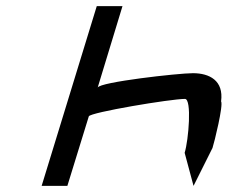

<svg xmlns="http://www.w3.org/2000/svg" viewBox="-20 -795 743 627"><path d="M116 -188H200L270 -415C274 -428 538 -472 584 -472C607 -472 596 -338 583 -296L612 -188L674 -312C680 -330 710 -452 702 -464C711 -532 664 -556 610 -556C562 -556 305 -527 299 -509L380 -775H296Z"/></svg>

Font: bitstorm
Style: exextobl
Weight: 400
Version: Version 0.2